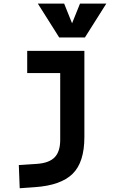

<svg xmlns="http://www.w3.org/2000/svg" viewBox="-20 -796 626 1051"><path d="M87.9 234.4 83 107.4 180.7 101.1Q248.5 96.7 279.1 65.2Q309.6 33.7 309.6 -30.3V-396H128.9V-517.6H441.9V-45.9Q441.9 92.3 377.4 155.5Q313 218.8 170.9 228.5ZM304.2 -590.8 187 -776.4H331.1L374.5 -668.5L418 -776.4H562L444.8 -590.8Z"/></svg>

Font: Cascadia Code PL
Style: Bold
Weight: 700
Monospace: yes
Designer: Aaron Bell
Foundry: Saja Typeworks
Version: Version 2404.023; ttfautohint (v1.8.4)